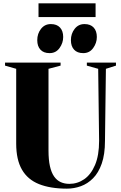

<svg xmlns="http://www.w3.org/2000/svg" viewBox="-20 -1116 718 1144"><path d="M378.5 8Q280 8 212.5 -19Q145 -46 110.8 -105.2Q76.5 -164.5 76.5 -260.5V-706L10 -725V-743H341V-725L269 -706V-219Q269 -164 277.5 -126Q286 -88 302.2 -64.8Q318.5 -41.5 341.5 -31Q364.5 -20.5 393.5 -20.5Q441.5 -20.5 481.8 -48.2Q522 -76 546.2 -133Q570.5 -190 570.5 -277L565 -706L497.5 -725V-743H671V-725L611 -706L605.5 -277Q605.5 -196 586.2 -141.2Q567 -86.5 534.5 -53.8Q502 -21 461.5 -6.5Q421 8 378.5 8ZM275 -799.5Q240 -799.5 221 -820Q202 -840.5 202 -876.5Q202 -915.5 224.2 -944Q246.5 -972.5 282.5 -972.5H283.5Q318.5 -972.5 337.5 -952Q356.5 -931.5 356.5 -895.5Q356.5 -860 334.8 -829.8Q313 -799.5 276 -799.5ZM475.5 -799.5Q440.5 -799.5 421.5 -820Q402.5 -840.5 402.5 -876.5Q402.5 -915.5 424.8 -944Q447 -972.5 483 -972.5H484Q519 -972.5 538 -952Q557 -931.5 557 -895.5Q557 -860 535.2 -829.8Q513.5 -799.5 476.5 -799.5ZM549.5 -1096V-1014.5H209.5V-1096Z"/></svg>

Font: Merriweather 144pt Black
Style: Regular
Weight: 900
Version: Version 2.100